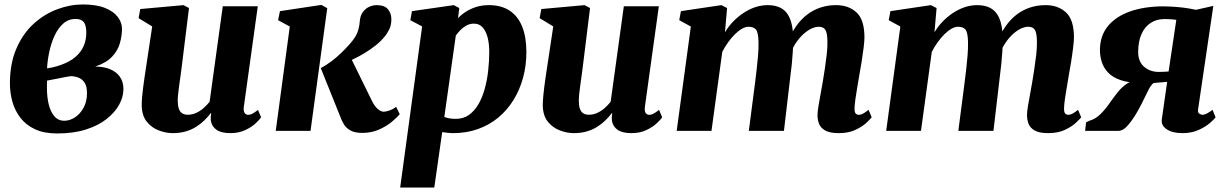

<svg xmlns="http://www.w3.org/2000/svg" viewBox="-20 -587 5502 861"><path d="M236.5 11.5Q178 11.5 137.5 -7.2Q97 -26 72 -58.2Q47 -90.5 35.8 -130.2Q24.5 -170 24.5 -212.5Q24.5 -302.5 53.5 -369.2Q82.5 -436 130.2 -479.8Q178 -523.5 236 -545.2Q294 -567 351.5 -567Q412.5 -567 451.2 -551.2Q490 -535.5 508.5 -510.5Q527 -485.5 527 -458.5Q527 -427.5 518 -394.5Q509 -361.5 483.2 -333.5Q457.5 -305.5 407 -288.5Q446.5 -288.5 474.8 -276.2Q503 -264 518.2 -241.8Q533.5 -219.5 533.5 -187.5Q533.5 -152.5 514.5 -117.8Q495.5 -83 458.2 -53.5Q421 -24 365.2 -6.2Q309.5 11.5 236.5 11.5ZM268.5 -45.5Q293 -45.5 316.2 -60.8Q339.5 -76 354.8 -103.8Q370 -131.5 370 -168Q370.5 -199.5 359.5 -216Q348.5 -232.5 332 -238.8Q315.5 -245 298 -245.5Q290 -244.5 281.8 -243Q273.5 -241.5 264.5 -239.8Q255.5 -238 246 -236Q232 -233.5 218.5 -230.8Q205 -228 191 -225.5Q190.5 -217 190.5 -208Q190.5 -199 190.5 -190.5Q190.5 -152 198.5 -119Q206.5 -86 223.8 -65.8Q241 -45.5 268.5 -45.5ZM191 -280.5Q202 -282 212.8 -284.2Q223.5 -286.5 233.8 -289.5Q244 -292.5 253.5 -296Q292 -309.5 317.2 -330.8Q342.5 -352 354.8 -379.8Q367 -407.5 367 -440Q367 -473.5 355.8 -487.8Q344.5 -502 319 -502Q287.5 -502 264.2 -481.8Q241 -461.5 225.5 -428.5Q210 -395.5 201.5 -356.8Q193 -318 191 -280.5Z M754.5 10Q724 10 692.2 -2Q660.5 -14 638.5 -41Q616.5 -68 615.5 -113.5Q615.5 -130.5 617.2 -151.5Q619 -172.5 622 -195.5Q625 -218.5 628.5 -242.5Q632 -266.5 635.5 -289L662.5 -468.5L601.5 -505.5L609 -546.5L803 -564L827.5 -551L795 -288Q792.5 -266.5 789.2 -244.2Q786 -222 783.2 -201.5Q780.5 -181 778.8 -164.5Q777 -148 777 -137.5Q777 -114.5 781.8 -100.2Q786.5 -86 796.5 -79.2Q806.5 -72.5 822.5 -72.5Q842 -72.5 860 -80.8Q878 -89 893.2 -102.5Q908.5 -116 920 -131L979 -559H1136L1073.5 -108.5Q1071 -89.5 1076.8 -80.8Q1082.5 -72 1093 -72Q1102 -72 1110.8 -76.5Q1119.5 -81 1137 -94L1151 -61Q1145 -51.5 1127 -34.5Q1109 -17.5 1080.2 -3.8Q1051.5 10 1013.5 10Q973 10 952 -4.2Q931 -18.5 926 -43Q925.5 -46 925.2 -50.2Q925 -54.5 925 -59.2Q925 -64 925.8 -69Q926.5 -74 927 -78.5L925 -79.5Q913 -63.5 897 -47.8Q881 -32 860.2 -18.8Q839.5 -5.5 813.5 2.2Q787.5 10 754.5 10Z M1216.5 0 1279.5 -468 1227 -496.5 1235.5 -537 1421 -565 1447.5 -550.5 1372.5 0ZM1604.5 9Q1570.5 9 1551.5 -2Q1532.5 -13 1523.5 -27.5Q1514.5 -42 1510.5 -52.5L1418.5 -281.5Q1445 -296 1467.8 -313.2Q1490.5 -330.5 1510.2 -349.8Q1530 -369 1548 -389Q1576 -421 1583.8 -444Q1591.5 -467 1593 -488.5Q1595 -516.5 1607.2 -533Q1619.5 -549.5 1636.2 -556.8Q1653 -564 1668.5 -564Q1704.5 -564 1719.5 -545.8Q1734.5 -527.5 1735 -503Q1735.5 -476 1726 -456.2Q1716.5 -436.5 1704.5 -422.5Q1688 -402 1664.8 -383.5Q1641.5 -365 1615.5 -349.2Q1589.5 -333.5 1563.5 -321.2Q1537.5 -309 1513.5 -300L1541.5 -351.5L1649.5 -131.5Q1661 -109.5 1674.5 -97.8Q1688 -86 1701 -86Q1710 -86 1726.2 -91.5Q1742.5 -97 1756.5 -108L1772.5 -75Q1763 -63 1739.5 -42.8Q1716 -22.5 1681.5 -6.8Q1647 9 1604.5 9Z M1774.5 254 1873 -468.5 1820 -496.5 1827.5 -537 2015 -564 2039.5 -551 2034 -505.5Q2049 -521.5 2069.8 -534.8Q2090.5 -548 2116 -556Q2141.5 -564 2172.5 -564Q2227.5 -564 2265 -539.5Q2302.5 -515 2321.5 -468Q2340.5 -421 2340.5 -354Q2340.5 -293.5 2325.8 -239Q2311 -184.5 2283 -139Q2255 -93.5 2214.8 -60Q2174.5 -26.5 2123.2 -8.2Q2072 10 2012 10Q2000.5 10 1987.8 8.5Q1975 7 1963 5.5L1927.5 254ZM1972.5 -62.5Q1983 -58.5 1995.5 -56.2Q2008 -54 2024.5 -54Q2057.5 -54 2082.2 -71.2Q2107 -88.5 2124.5 -118Q2142 -147.5 2153 -186.2Q2164 -225 2169 -268.5Q2174 -312 2174 -355.5Q2174 -390 2166.8 -418.5Q2159.5 -447 2144.5 -464Q2129.5 -481 2105.5 -481Q2087.5 -481 2072.8 -473.2Q2058 -465.5 2045.8 -453.2Q2033.5 -441 2024 -427.5Z M2553 10Q2522.5 10 2490.8 -2Q2459 -14 2437 -41Q2415 -68 2414 -113.5Q2414 -130.5 2415.8 -151.5Q2417.5 -172.5 2420.5 -195.5Q2423.5 -218.5 2427 -242.5Q2430.5 -266.5 2434 -289L2461 -468.5L2400 -505.5L2407.5 -546.5L2601.5 -564L2626 -551L2593.5 -288Q2591 -266.5 2587.8 -244.2Q2584.5 -222 2581.8 -201.5Q2579 -181 2577.2 -164.5Q2575.5 -148 2575.5 -137.5Q2575.5 -114.5 2580.2 -100.2Q2585 -86 2595 -79.2Q2605 -72.5 2621 -72.5Q2640.5 -72.5 2658.5 -80.8Q2676.5 -89 2691.8 -102.5Q2707 -116 2718.5 -131L2777.5 -559H2934.5L2872 -108.5Q2869.5 -89.5 2875.2 -80.8Q2881 -72 2891.5 -72Q2900.5 -72 2909.2 -76.5Q2918 -81 2935.5 -94L2949.5 -61Q2943.5 -51.5 2925.5 -34.5Q2907.5 -17.5 2878.8 -3.8Q2850 10 2812 10Q2771.5 10 2750.5 -4.2Q2729.5 -18.5 2724.5 -43Q2724 -46 2723.8 -50.2Q2723.5 -54.5 2723.5 -59.2Q2723.5 -64 2724.2 -69Q2725 -74 2725.5 -78.5L2723.5 -79.5Q2711.5 -63.5 2695.5 -47.8Q2679.5 -32 2658.8 -18.8Q2638 -5.5 2612 2.2Q2586 10 2553 10Z M3240.5 -551 3231 -442Q3245.5 -467 3266.5 -489Q3287.5 -511 3312.8 -528Q3338 -545 3365.8 -554.5Q3393.5 -564 3423 -564Q3458.5 -564 3483 -550.5Q3507.5 -537 3521 -507Q3534.5 -477 3537 -426.5Q3537 -418.5 3537 -409Q3537 -399.5 3536.2 -389.2Q3535.5 -379 3534 -369L3513 -398Q3528.5 -438.5 3550.2 -469.5Q3572 -500.5 3599.5 -521.5Q3627 -542.5 3659.5 -553.2Q3692 -564 3729.5 -564Q3785.5 -564 3821 -531.2Q3856.5 -498.5 3856.5 -419Q3856.5 -403.5 3852.8 -372.8Q3849 -342 3843.5 -308Q3838 -274 3833 -247Q3829 -222 3824.2 -194.8Q3819.5 -167.5 3816 -142.8Q3812.5 -118 3812 -100Q3812 -82 3818 -77Q3824 -72 3831 -72Q3839.5 -72 3849 -76.8Q3858.5 -81.5 3875 -94.5L3889 -61Q3883 -53 3864.8 -36Q3846.5 -19 3815.8 -4.5Q3785 10 3741 10Q3700.5 10 3679.8 -2.2Q3659 -14.5 3652.5 -33Q3646 -51.5 3646 -70Q3646 -84.5 3649.8 -108.5Q3653.5 -132.5 3659 -160.8Q3664.5 -189 3669 -216.5Q3673.5 -243.5 3678.5 -276Q3683.5 -308.5 3687.2 -341Q3691 -373.5 3690.5 -400.5Q3690 -440 3681 -453.5Q3672 -467 3652 -467Q3633.5 -467 3613.5 -456.2Q3593.5 -445.5 3574 -425.5Q3554.5 -405.5 3538.8 -377.5Q3523 -349.5 3513.5 -315.5L3537 -404.5Q3537 -382 3535.2 -354.8Q3533.5 -327.5 3530.8 -299.8Q3528 -272 3524.5 -247L3495.5 0H3338L3366 -216Q3369.5 -244 3373.2 -275.8Q3377 -307.5 3379.5 -339.2Q3382 -371 3381.5 -398Q3380.5 -442 3370 -454.5Q3359.5 -467 3336.5 -467Q3323 -467 3307.5 -458.2Q3292 -449.5 3276 -433.8Q3260 -418 3245.2 -397.5Q3230.5 -377 3219 -354.5L3170.5 0H3014.5L3078 -468L3026 -496.5L3033.5 -537L3215 -564Z M4180 -551 4170.5 -442Q4185 -467 4206 -489Q4227 -511 4252.2 -528Q4277.5 -545 4305.2 -554.5Q4333 -564 4362.5 -564Q4398 -564 4422.5 -550.5Q4447 -537 4460.5 -507Q4474 -477 4476.5 -426.5Q4476.5 -418.5 4476.5 -409Q4476.5 -399.5 4475.8 -389.2Q4475 -379 4473.5 -369L4452.5 -398Q4468 -438.5 4489.8 -469.5Q4511.5 -500.5 4539 -521.5Q4566.5 -542.5 4599 -553.2Q4631.5 -564 4669 -564Q4725 -564 4760.5 -531.2Q4796 -498.5 4796 -419Q4796 -403.5 4792.2 -372.8Q4788.5 -342 4783 -308Q4777.5 -274 4772.5 -247Q4768.5 -222 4763.8 -194.8Q4759 -167.5 4755.5 -142.8Q4752 -118 4751.5 -100Q4751.5 -82 4757.5 -77Q4763.5 -72 4770.5 -72Q4779 -72 4788.5 -76.8Q4798 -81.5 4814.5 -94.5L4828.5 -61Q4822.5 -53 4804.2 -36Q4786 -19 4755.2 -4.5Q4724.5 10 4680.5 10Q4640 10 4619.2 -2.2Q4598.5 -14.5 4592 -33Q4585.5 -51.5 4585.5 -70Q4585.5 -84.5 4589.2 -108.5Q4593 -132.5 4598.5 -160.8Q4604 -189 4608.5 -216.5Q4613 -243.5 4618 -276Q4623 -308.5 4626.8 -341Q4630.5 -373.5 4630 -400.5Q4629.5 -440 4620.5 -453.5Q4611.5 -467 4591.5 -467Q4573 -467 4553 -456.2Q4533 -445.5 4513.5 -425.5Q4494 -405.5 4478.2 -377.5Q4462.5 -349.5 4453 -315.5L4476.5 -404.5Q4476.5 -382 4474.8 -354.8Q4473 -327.5 4470.2 -299.8Q4467.5 -272 4464 -247L4435 0H4277.5L4305.5 -216Q4309 -244 4312.8 -275.8Q4316.5 -307.5 4319 -339.2Q4321.5 -371 4321 -398Q4320 -442 4309.5 -454.5Q4299 -467 4276 -467Q4262.5 -467 4247 -458.2Q4231.5 -449.5 4215.5 -433.8Q4199.5 -418 4184.8 -397.5Q4170 -377 4158.5 -354.5L4110 0H3954L4017.5 -468L3965.5 -496.5L3973 -537L4154.5 -564Z M5417.5 -94.5 5431 -61Q5426 -53 5406.2 -35.8Q5386.5 -18.5 5355 -4.2Q5323.5 10 5282.5 10Q5238 10 5212 -7.2Q5186 -24.5 5190 -52L5214 -220Q5206 -219 5194.5 -218.2Q5183 -217.5 5171.8 -216.5Q5160.5 -215.5 5152.5 -214.5Q5141 -204.5 5131.5 -186.5Q5122 -168.5 5111.2 -145.5Q5100.5 -122.5 5086 -96.5Q5065 -57.5 5041.2 -28.8Q5017.5 0 4994.5 0H4846L4850.5 -38.5L4865 -45.5Q4893 -53.5 4914.5 -74.8Q4936 -96 4954.2 -122.2Q4972.5 -148.5 4991.8 -172.8Q5011 -197 5034.5 -212.5Q5058 -228 5089.5 -226.5L5102.5 -215.5Q5045 -214.5 5007.5 -227Q4970 -239.5 4949.5 -261.2Q4929 -283 4920.8 -309.2Q4912.5 -335.5 4912.5 -361.5Q4912.5 -426 4948.2 -469.8Q4984 -513.5 5048.5 -536Q5113 -558.5 5198.5 -558.5Q5214 -558.5 5236.2 -557.2Q5258.5 -556 5286 -552.8Q5313.5 -549.5 5343 -543L5421 -560.5L5352.5 -95.5Q5350.5 -82 5358.8 -77Q5367 -72 5372.5 -72Q5380 -72 5392.5 -78.2Q5405 -84.5 5417.5 -94.5ZM5220.5 -266.5 5255 -498Q5249.5 -499 5238.8 -500Q5228 -501 5217.2 -501.2Q5206.5 -501.5 5201 -501.5Q5166.5 -501.5 5140 -484.2Q5113.5 -467 5098.8 -434Q5084 -401 5084 -353.5Q5084 -310.5 5110.8 -287.5Q5137.5 -264.5 5176.5 -264.5Q5181 -264.5 5189.5 -264.8Q5198 -265 5207 -265.5Q5216 -266 5220.5 -266.5Z"/></svg>

Font: Merriweather 28pt Black
Style: Italic
Weight: 900
Italic angle: -7.8°
Version: Version 2.101